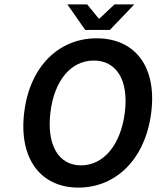

<svg xmlns="http://www.w3.org/2000/svg" viewBox="-20 -840 714 872"><path d="M336 12C507 12 641 -118 667 -330C693 -541 590 -666 419 -666C249 -666 116 -541 90 -330C64 -118 166 12 336 12ZM348 -89C245 -89 191 -183 209 -330C227 -476 303 -565 406 -565C509 -565 565 -476 547 -330C529 -183 451 -89 348 -89ZM500 -820 432 -756H428L376 -820H286L367 -704H479L590 -820Z"/></svg>

Font: Falling Sky
Style: Obl
Weight: 400
Designer: Paul D. Hunt
Foundry: Adobe Systems Incorporated
Version: Version 1.02